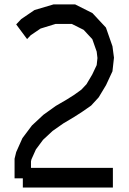

<svg xmlns="http://www.w3.org/2000/svg" viewBox="-20 -843 577 862"><path d="M119.1 -118.2V-89.4H486.8V-1H82.5V-42.5H45.4V-130.4L52.7 -160.2L80.6 -222.7L123.5 -279.8L174.8 -327.6L230 -367.2L280.3 -396.5L313.5 -417.5L345.2 -440.4L368.2 -464.8L394 -508.3L414.1 -550.8L417.5 -582.5L414.1 -611.3L394.5 -667L355.5 -709L302.7 -735.4H229L162.1 -714.8L118.2 -685.1L101.6 -667.5L52.7 -733.4L75.2 -757.3L134.8 -797.9L220.2 -823.2H317.4L395 -784.2L455.6 -719.2L484.9 -635.3L491.7 -584L484.9 -522.9L456.1 -460.9L422.9 -405.8L389.2 -369.1L348.6 -340.8L313 -317.9L264.6 -289.1L215.8 -254.9L173.3 -215.3L141.1 -171.9L121.1 -127.4Z"/></svg>

Font: Gap Sans
Style: Regular
Weight: 400
Designer: Alexandre Liziard and Étienne Ozeray
Foundry: Interstices.io
Version: Version 1.6.1 - December 3. 2014